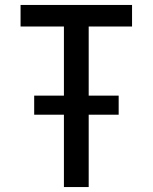

<svg xmlns="http://www.w3.org/2000/svg" viewBox="-20 -755 616 775"><path d="M238 0H338V-292H459V-369H338V-648H513V-735H63V-648H238V-369H118V-292H238Z"/></svg>

Font: Iosevka Sparkle Medium
Style: Regular
Weight: 500
Designer: Belleve Invis
Foundry: Belleve Invis
Version: Version 4.5.0; ttfautohint (v1.8.3)